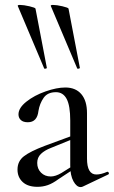

<svg xmlns="http://www.w3.org/2000/svg" viewBox="-20 -751 462 779"><path d="M307 8Q291 8 278 -15.5Q265 -39 265 -79V-262Q265 -322 250.5 -349.5Q236 -377 207 -377Q173 -377 157 -354Q141 -331 136 -301Q131 -255 93 -255Q74 -255 64.5 -264Q55 -273 55 -287Q55 -313 87 -338.5Q119 -364 164.5 -380Q210 -396 245 -396Q287 -396 310 -369Q333 -342 333 -292V-108Q333 -43 371 -43Q390 -43 415 -54H416Q420 -54 421.5 -49.5Q423 -45 419 -43L316 6Q312 8 307 8ZM51 -63Q51 -97 77 -117Q103 -137 161 -159L275 -201L278 -188L187 -151Q161 -141 146 -126.5Q131 -112 131 -90Q131 -66 146.5 -50.5Q162 -35 186 -35Q205 -35 229 -49L288 -86L290 -72L217 -24Q194 -7 174 0Q154 7 132 7Q93 7 72 -12.5Q51 -32 51 -63ZM195 -731Q210 -731 233.5 -725.5Q257 -720 258 -716L304 -476Q305 -474 299.5 -472.5Q294 -471 293 -474L186 -727Q185 -731 195 -731ZM61 -731Q76 -731 99.5 -725.5Q123 -720 124 -716L170 -476Q171 -474 165.5 -472.5Q160 -471 159 -474L52 -727Q51 -731 61 -731Z"/></svg>

Font: Cormorant Garamond Medium
Style: Regular
Weight: 500
Designer: Christian Thalmann (Catharsis Fonts)
Foundry: Catharsis Fonts
Version: Version 4.000